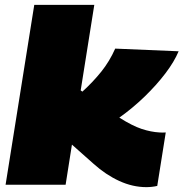

<svg xmlns="http://www.w3.org/2000/svg" viewBox="-20 -760 755 790"><path d="M3 0 121 -740H368L312 -388L319 -383Q363 -423 397 -465.5Q431 -508 454 -560L715 -549Q697 -506 660.5 -458Q624 -410 575.5 -363Q527 -316 471 -276Q525 -242 563 -229.5Q601 -217 636 -215Q649 -214 662 -215L627 5Q605 10 582 10Q526 10 470.5 -15.5Q415 -41 365 -86L276 -165L250 0Z"/></svg>

Font: Georama Extended Black
Style: Italic
Weight: 900
Width: 7
Italic angle: -9°
Designer: Jean-Baptiste Levee
Foundry: Production Type
Version: Version 1.000